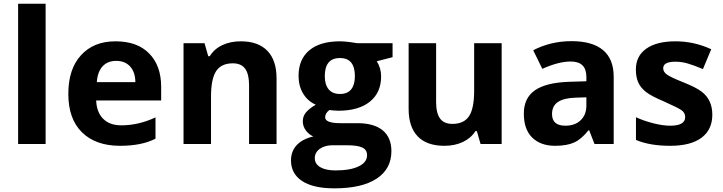

<svg xmlns="http://www.w3.org/2000/svg" viewBox="-20 -780 3916 1040"><path d="M227.1 0H78.1V-759.8H227.1Z M822.3 -28.8Q747.1 9.8 630.4 9.8Q498.5 9.8 424.3 -63Q350.1 -135.7 350.1 -271Q350.1 -406.2 418.5 -480.5Q486.8 -556.2 605.5 -556.2Q724.1 -556.2 788.1 -490.2Q853 -424.8 853 -308.1V-235.8H501Q503.4 -171.9 538.8 -136.5Q574.2 -101.1 637.2 -101.1Q730 -101.1 822.3 -144ZM504.4 -335H713.4Q712.4 -389.6 684.8 -419.9Q657.2 -450.2 609.9 -450.2Q562.5 -450.2 535.4 -420.4Q508.3 -390.6 504.4 -335Z M1284.2 -556.2Q1378.9 -556.2 1428.5 -504.6Q1478 -453.1 1478 -356V0H1329.1V-318.8Q1329.1 -378.4 1307.9 -407.7Q1286.6 -437 1241.2 -437Q1178.7 -437 1150.9 -395Q1123 -353 1123 -256.8V0H974.1V-545.9H1087.9L1107.9 -475.6H1116.2Q1140.6 -515.1 1184.3 -535.6Q1228 -556.2 1284.2 -556.2Z M1823.2 -112.8H1916Q2005.9 -112.8 2053 -74Q2100.1 -35.2 2100.1 39.1Q2100.1 134.8 2020.3 187.5Q1940.4 240.2 1791 240.2Q1677.2 240.2 1616.7 200.7Q1556.2 161.1 1556.2 88.9Q1556.2 39.6 1586.9 6.3Q1617.7 -26.9 1677.2 -41Q1654.8 -49.8 1637.2 -72.8Q1620.1 -95.7 1620.1 -122.8Q1620.1 -149.9 1637 -170.7Q1653.8 -191.4 1690.4 -212.9Q1647 -231.9 1622.1 -272.9Q1597.2 -314 1597.2 -369.1Q1597.2 -458.5 1655.3 -507.3Q1713.4 -556.2 1821.3 -556.2Q1844.2 -556.2 1875.7 -552Q1907.2 -547.9 1916 -545.9H2106.4V-470.2L2021 -448.2Q2044.4 -410.6 2044.4 -366.2Q2044.4 -278.3 1983.4 -229.2Q1922.4 -180.2 1813 -180.2L1786.1 -181.6L1764.2 -184.1Q1741.2 -166.5 1741.2 -145Q1741.2 -112.8 1823.2 -112.8ZM1821.3 -465.8Q1739.3 -465.8 1739.3 -367.2Q1739.3 -321.8 1760 -296.4Q1780.8 -271 1821.5 -271Q1862.3 -271 1882.3 -296.1Q1902.3 -321.3 1902.3 -367.2Q1902.3 -465.8 1821.3 -465.8ZM1858.4 6.8H1781.2Q1740.2 6.8 1712.4 25.9Q1685.1 45.9 1685.1 76.9Q1685.1 107.9 1714.8 125.5Q1744.6 143.1 1797.4 143.1Q1877.4 143.1 1922.9 121.1Q1968.3 99.1 1968.3 61Q1968.3 31.2 1942.1 19Q1916 6.8 1858.4 6.8Z M2697.3 0H2583L2563 -69.8H2555.2Q2531.2 -31.7 2487.3 -11Q2443.4 9.8 2387.2 9.8Q2291.5 9.8 2242.4 -41.5Q2193.4 -92.8 2193.4 -189.9V-545.9H2342.3V-227.1Q2342.3 -167.5 2363.5 -138.2Q2384.8 -108.9 2430.2 -108.9Q2492.7 -108.9 2520.5 -150.4Q2548.3 -191.9 2548.3 -289.1V-545.9H2697.3Z M2868.2 -507.8Q2962.9 -557.1 3075.7 -557.1Q3188.5 -557.1 3246.3 -508.8Q3304.2 -460.4 3304.2 -363.8V0H3200.2L3171.4 -74.2H3167.5Q3129.9 -26.4 3090.3 -8.3Q3050.8 9.8 2986.3 9.8Q2908.2 9.8 2862.3 -35.2Q2817.4 -80.1 2817.4 -164.6Q2817.4 -249 2877.4 -290.8Q2937.5 -332.5 3061.5 -336.9L3156.2 -339.8V-363.8Q3156.2 -446.8 3071.3 -446.8Q3005.9 -446.8 2917.5 -407.2ZM2970.2 -162.1Q2970.2 -99.1 3042.5 -99.1Q3094.7 -99.1 3125.5 -128.9Q3156.2 -158.7 3156.2 -208V-252.9L3098.6 -251Q3033.7 -249 3002 -227.5Q2970.2 -206.1 2970.2 -162.1Z M3610.4 -99.1Q3691.4 -99.1 3691.4 -146Q3691.4 -169.9 3670.2 -184.1Q3648.9 -198.2 3573.2 -231.9Q3510.3 -258.3 3480.5 -280.8Q3451.2 -303.2 3437.7 -332.3Q3424.3 -361.3 3424.3 -403.8Q3424.3 -476.6 3480.7 -516.4Q3537.1 -556.2 3638.7 -556.2Q3740.2 -556.2 3832.5 -513.2L3787.6 -405.8Q3740.2 -425.8 3706.3 -435.8Q3672.4 -445.8 3638.2 -445.8Q3572.3 -445.8 3572.3 -410.2Q3572.3 -390.1 3593.8 -375.2Q3615.2 -360.4 3682.9 -333.5Q3750.5 -306.6 3780.3 -283.7Q3838.4 -239.7 3838.4 -158.7Q3838.4 -77.6 3779.8 -33.9Q3721.2 9.8 3610.4 9.8Q3499.5 9.8 3424.8 -22V-145Q3466.8 -125.5 3518.8 -112.3Q3570.8 -99.1 3610.4 -99.1Z"/></svg>

Font: Open Sans Hebrew
Style: Bold
Weight: 700
Foundry: Ascender Corporation, Yanek Iontef
Version: Version 2.001;PS 002.001;hotconv 1.0.70;makeotf.lib2.5.58329